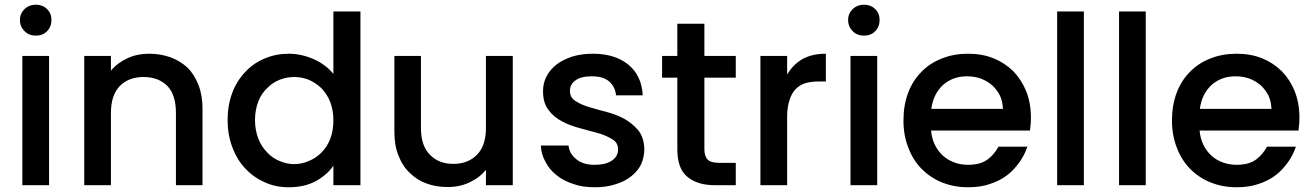

<svg xmlns="http://www.w3.org/2000/svg" viewBox="-20 -789 5593 818"><path d="M189 0H75.2V-550.8H189ZM64.9 -704.1Q64.9 -731 85 -751Q104.5 -769 132.8 -769Q160.6 -769 180.2 -751Q199.2 -731.9 199.2 -704.1Q199.2 -674.8 180.2 -655.8Q161.6 -637.2 132.8 -637.2Q103.5 -637.2 85 -655.8Q64.9 -675.8 64.9 -704.1Z M729.5 -308.1Q729.5 -384.8 692.9 -422.9Q654.8 -460.9 591.8 -460.9Q528.8 -460.9 490.7 -422.9Q452.6 -383.3 452.6 -308.1V0H338.9V-550.8H452.6V-487.8Q480.5 -521.5 523.4 -541Q563.5 -560.1 616.7 -560.1Q663.6 -560.1 706.5 -544.9Q746.1 -530.3 778.8 -501Q808.1 -471.7 825.7 -426.8Q842.8 -382.8 842.8 -325.2V0H729.5Z M949.7 -277.8Q949.7 -340.8 969.7 -394Q988.8 -444.8 1025.4 -482.9Q1059.6 -520 1108.4 -540Q1155.3 -560.1 1210.4 -560.1Q1263.2 -560.1 1316.4 -537.1Q1368.7 -513.2 1400.4 -474.1V-740.2H1515.6V0H1400.4V-83Q1374 -44.4 1326.7 -18.1Q1278.8 8.8 1209.5 8.8Q1153.8 8.8 1108.4 -12.2Q1059.6 -33.7 1025.4 -70.8Q990.2 -107.4 969.7 -162.1Q949.7 -215.3 949.7 -277.8ZM1066.4 -277.8Q1066.4 -235.4 1080.6 -198.2Q1093.8 -164.1 1118.7 -139.2Q1141.6 -114.7 1171.4 -103Q1201.7 -89.8 1233.4 -89.8Q1265.1 -89.8 1295.4 -103Q1325.2 -114.7 1349.6 -139.2Q1374 -163.6 1386.7 -196.8Q1400.4 -232.4 1400.4 -275.9Q1400.4 -319.3 1386.7 -355Q1374.5 -386.2 1349.6 -413.1Q1325.2 -436 1295.4 -449.2Q1265.6 -460.9 1233.4 -460.9Q1201.7 -460.9 1171.4 -449.2Q1142.6 -438 1118.7 -414.1Q1093.3 -390.1 1080.6 -356.9Q1066.4 -319.8 1066.4 -277.8Z M2050.3 -65.9Q2023.4 -31.7 1980.5 -12.2Q1939.9 7.8 1887.2 7.8Q1838.4 7.8 1798.3 -6.8Q1756.8 -21.5 1726.6 -51.8Q1695.8 -79.6 1678.2 -125Q1660.2 -167.5 1660.2 -227.1V-550.8H1773.4V-244.1Q1773.4 -168 1811.5 -129.9Q1849.1 -90.8 1911.1 -90.8Q1974.6 -90.8 2012.2 -129.9Q2050.3 -168 2050.3 -244.1V-550.8H2164.6V0H2050.3Z M2725.1 -153.8Q2725.1 -120.1 2711.4 -88.9Q2697.3 -60.1 2669.4 -38.1Q2641.6 -15.6 2602.1 -3.9Q2564.5 8.8 2514.2 8.8Q2460.9 8.8 2423.3 -4.9Q2380.9 -18.6 2352.1 -42Q2321.3 -65.4 2304.2 -99.1Q2285.6 -130.9 2284.2 -168.9H2402.3Q2405.3 -134.8 2435.1 -110.8Q2463.4 -86.9 2512.2 -86.9Q2563.5 -86.9 2588.4 -106Q2613.3 -123.5 2613.3 -152.8Q2613.3 -180.2 2590.3 -194.8Q2561.5 -212.4 2530.3 -221.2Q2486.8 -233.4 2453.1 -242.2Q2407.7 -253.9 2376.5 -271Q2338.9 -290 2317.4 -319.8Q2293.5 -349.6 2293.5 -400.9Q2293.5 -434.6 2308.1 -462.9Q2322.8 -491.7 2351.1 -514.2Q2376 -533.7 2417.5 -547.9Q2458 -560.1 2505.4 -560.1Q2599.6 -560.1 2656.2 -514.2Q2713.9 -467.8 2718.3 -382.8H2604.5Q2601.6 -418.5 2575.2 -441.9Q2550.3 -463.9 2501.5 -463.9Q2455.1 -463.9 2432.1 -446.8Q2408.2 -430.2 2408.2 -401.9Q2408.2 -373.5 2431.2 -358.9Q2456.1 -342.8 2489.3 -333Q2532.2 -320.3 2564.5 -312Q2604 -301.8 2639.2 -283.2Q2674.3 -263.2 2699.2 -233.9Q2723.6 -203.6 2725.1 -153.8Z M2800.8 -550.8H2865.7V-688H2981V-550.8H3114.7V-458H2981V-152.8Q2981 -123 2995.1 -108.9Q3008.8 -95.2 3044.9 -95.2H3114.7V0H3024.9Q2951.7 0 2909.2 -35.2Q2865.7 -69.8 2865.7 -152.8V-458H2800.8Z M3219.7 -550.8H3333.5V-471.2Q3357.4 -512.7 3398.4 -537.1Q3439 -560.1 3498.5 -560.1V-441.9H3469.7Q3436.5 -441.9 3412.6 -435.1Q3388.7 -428.2 3370.6 -410.2Q3353 -392.6 3343.8 -362.8Q3333.5 -333 3333.5 -290V0H3219.7Z M3717.3 0H3603.5V-550.8H3717.3ZM3593.3 -704.1Q3593.3 -731 3613.3 -751Q3632.8 -769 3661.1 -769Q3689 -769 3708.5 -751Q3727.5 -731.9 3727.5 -704.1Q3727.5 -674.8 3708.5 -655.8Q3689.9 -637.2 3661.1 -637.2Q3631.8 -637.2 3613.3 -655.8Q3593.3 -675.8 3593.3 -704.1Z M4099.1 -463.9Q4040.5 -463.9 3999 -428.2Q3956.5 -390.1 3947.8 -325.2H4252.9Q4251.5 -357.4 4240.2 -381.8Q4227.1 -407.2 4207 -425.8Q4186 -443.8 4159.2 -454.1Q4131.8 -463.9 4099.1 -463.9ZM3829.1 -275.9Q3829.1 -340.8 3849.1 -394Q3868.7 -445.8 3905.8 -482.9Q3941.4 -520 3993.2 -540Q4043.5 -560.1 4104 -560.1Q4164.1 -560.1 4211.9 -541Q4258.8 -522.5 4296.9 -485.8Q4333 -448.2 4352.1 -399.9Q4372.1 -349.6 4372.1 -289.1Q4372.1 -270 4371.1 -261.2L4368.2 -232.9H3946.8Q3949.7 -199.2 3962.9 -171.9Q3975.6 -146 3997.1 -126Q4016.6 -107.9 4044.9 -97.2Q4072.3 -86.9 4104 -86.9Q4157.7 -86.9 4188 -109.9Q4216.3 -131.3 4233.9 -164.1H4356.9Q4345.2 -128.4 4322.8 -97.2Q4296.9 -61.5 4270 -42Q4240.2 -19 4196.8 -4.9Q4157.7 8.8 4104 8.8Q4045.4 8.8 3995.1 -11.2Q3945.8 -30.3 3907.2 -68.8Q3870.1 -106 3850.1 -159.2Q3829.1 -211.4 3829.1 -275.9Z M4597.7 0H4483.9V-740.2H4597.7Z M4861.3 0H4747.6V-740.2H4861.3Z M5243.2 -463.9Q5184.6 -463.9 5143.1 -428.2Q5100.6 -390.1 5091.8 -325.2H5397Q5395.5 -357.4 5384.3 -381.8Q5371.1 -407.2 5351.1 -425.8Q5330.1 -443.8 5303.2 -454.1Q5275.9 -463.9 5243.2 -463.9ZM4973.1 -275.9Q4973.1 -340.8 4993.2 -394Q5012.7 -445.8 5049.8 -482.9Q5085.4 -520 5137.2 -540Q5187.5 -560.1 5248 -560.1Q5308.1 -560.1 5356 -541Q5402.8 -522.5 5440.9 -485.8Q5477.1 -448.2 5496.1 -399.9Q5516.1 -349.6 5516.1 -289.1Q5516.1 -270 5515.1 -261.2L5512.2 -232.9H5090.8Q5093.8 -199.2 5106.9 -171.9Q5119.6 -146 5141.1 -126Q5160.6 -107.9 5189 -97.2Q5216.3 -86.9 5248 -86.9Q5301.8 -86.9 5332 -109.9Q5360.4 -131.3 5377.9 -164.1H5501Q5489.3 -128.4 5466.8 -97.2Q5440.9 -61.5 5414.1 -42Q5384.3 -19 5340.8 -4.9Q5301.8 8.8 5248 8.8Q5189.5 8.8 5139.2 -11.2Q5089.8 -30.3 5051.3 -68.8Q5014.2 -106 4994.1 -159.2Q4973.1 -211.4 4973.1 -275.9Z"/></svg>

Font: PoppinsZ Medium
Style: Regular
Weight: 500
Designer: Ninad Kale (Devanagari), Jonny Pinhorn (Latin)
Foundry: Indian Type Foundry
Version: Version 3.002;FEAKit 1.0